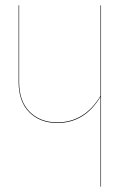

<svg xmlns="http://www.w3.org/2000/svg" viewBox="-20 -700 505 720"><path d="M356.9 -680.2H358.9V0H356.9V-337.4Q297.9 -238.8 194.8 -238.8Q129.9 -238.8 89.8 -279.1Q49.8 -319.3 49.8 -392.1V-680.2H51.8V-392.1Q51.8 -320.3 91.3 -280.8Q130.9 -241.2 194.8 -241.2Q296.9 -241.2 356.9 -340.3Z"/></svg>

Font: Fira Sans Compressed Two
Style: Regular
Weight: 100
Width: 1
Designer: Carrois Corporate & Edenspiekermann AG
Foundry: Carrois Corporate GbR & Edenspiekermann AG
Version: Version 4.203;PS 004.203;hotconv 1.0.88;makeotf.lib2.5.64775